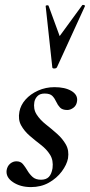

<svg xmlns="http://www.w3.org/2000/svg" viewBox="-20 -751 366 782"><path d="M106 11Q63 11 33 -9Q3 -29 7 -58Q10 -75 21.5 -84.5Q33 -94 47 -94Q64 -94 73.5 -82.5Q83 -71 91.5 -56.5Q100 -42 112.5 -30.5Q125 -19 147 -19Q168 -19 179 -30.5Q190 -42 194 -66Q198 -98 184 -120.5Q170 -143 146.5 -161Q123 -179 101 -198Q79 -217 66 -240.5Q53 -264 59 -296Q64 -323 84 -345.5Q104 -368 135 -382Q166 -396 202 -396Q245 -396 271 -380.5Q297 -365 294 -340Q292 -322 279.5 -312.5Q267 -303 254 -303Q234 -303 224.5 -313Q215 -323 209 -336.5Q203 -350 193.5 -360Q184 -370 162 -370Q143 -370 133 -360Q123 -350 120 -336Q115 -307 129 -285Q143 -263 166.5 -244.5Q190 -226 212.5 -206Q235 -186 248.5 -162Q262 -138 257 -106Q252 -80 231.5 -52.5Q211 -25 179 -7Q147 11 106 11ZM193 -477 166 -726Q166 -729 171.5 -729.5Q177 -730 178 -727L223 -604L315 -730Q317 -732 322 -730.5Q327 -729 326 -726L212 -477Q209 -472 201 -472Q193 -472 193 -477Z"/></svg>

Font: Cormorant Garamond Light SemiBold
Style: Italic
Weight: 600
Italic angle: -10°
Version: Version 4.001